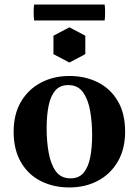

<svg xmlns="http://www.w3.org/2000/svg" viewBox="-20 -809 610 844"><path d="M280 -435Q243 -435 222.5 -410.5Q202 -386 193.5 -343.5Q185 -301 185 -245Q185 -188 194 -137.5Q203 -87 225.5 -56Q248 -25 290 -25L285 15Q215 15 159.5 -13Q104 -41 72 -96Q40 -151 40 -230Q40 -307 72 -361.5Q104 -416 159.5 -445.5Q215 -475 285 -475ZM290 -25Q327 -25 347.5 -49.5Q368 -74 376.5 -117Q385 -160 385 -215Q385 -273 376 -323Q367 -373 344.5 -404Q322 -435 280 -435L285 -475Q355 -475 410.5 -447Q466 -419 498 -364.5Q530 -310 530 -230Q530 -154 498 -99Q466 -44 410.5 -14.5Q355 15 285 15ZM285 -689 355 -652V-571L285 -534L215 -571V-652ZM440 -719H130Q128 -732 128 -754Q128 -776 130 -789H440Q442 -776 442 -754Q442 -732 440 -719Z"/></svg>

Font: Poltawski Nowy
Style: Bold
Weight: 700
Designer: Adam Pótawski, Mateusz Machalski, Borys Kosmynka, Ania Wieluska
Foundry: Capitalics.wtf
Version: Version 1.001;gftools[0.9.25]